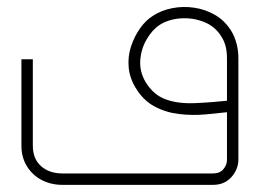

<svg xmlns="http://www.w3.org/2000/svg" viewBox="-20 -319 728 538"><path d="M155 199Q123 199 97 185.5Q71 172 55.5 147Q40 122 40 89V-153H72V89Q72 126 95 146.5Q118 167 155 167H577Q596 167 606 155Q616 143 616 129V-155Q616 -175 612 -190Q608 -205 600 -217Q583 -245 551.5 -257.5Q520 -270 486 -267.5Q452 -265 427 -249Q406 -235 390.5 -208Q375 -181 373 -149.5Q371 -118 388 -89Q410 -53 444.5 -40.5Q479 -28 526 -30Q573 -32 630 -38V-6Q595 -2 557 1.5Q519 5 481.5 0.5Q444 -4 412.5 -21Q381 -38 360 -73Q343 -101 340.5 -131Q338 -161 347 -188.5Q356 -216 372 -239Q388 -262 409 -275Q432 -290 462 -296Q492 -302 523.5 -297.5Q555 -293 582 -277.5Q609 -262 627 -234Q637 -218 642.5 -198Q648 -178 648 -155V129Q648 146 639 162.5Q630 179 614.5 189Q599 199 577 199Z"/></svg>

Font: Mada ExtraLight
Style: Regular
Weight: 250
Designer: Khaled Hosny
Version: Version 1.5